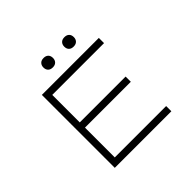

<svg xmlns="http://www.w3.org/2000/svg" viewBox="-205 -1086 1303 1303"><g transform="rotate(-45 447.0 -434.5)"><path d="M192 0V-700H739V-650H242V-50H735V0ZM219 -336V-386H682V-336ZM577 -779Q555 -779 543 -791Q531 -803 531 -824Q531 -844 543 -856.5Q555 -869 577 -869Q599 -869 611 -857Q623 -845 623 -824Q623 -804 611 -791.5Q599 -779 577 -779ZM377 -779Q355 -779 343 -791Q331 -803 331 -824Q331 -844 343 -856.5Q355 -869 377 -869Q399 -869 411 -857Q423 -845 423 -824Q423 -804 411 -791.5Q399 -779 377 -779Z"/></g></svg>

Font: Lexend Zetta ExtraLight
Style: Regular
Weight: 250
Version: Version 1.007